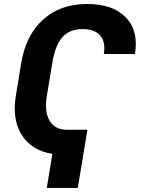

<svg xmlns="http://www.w3.org/2000/svg" viewBox="-20 -757 710 952"><path d="M413.4 -113.6 365.8 174.7H212L239.7 6Q137.1 -10.3 88.1 -87.5Q39.1 -164.8 58.6 -282L85.2 -444.6Q108 -582.4 193.7 -659.8Q279.5 -737.2 411.2 -737.2Q539.8 -737.2 604 -670.6Q668.3 -604 649.1 -489.3H494.7Q504.6 -548.7 476.9 -580.8Q449.2 -612.9 390.3 -612.9Q325.3 -612.9 289.6 -573Q253.9 -533 239.3 -445.3L212.4 -282Q199.2 -202.8 225.9 -158.2Q252.5 -113.6 312.9 -113.6Z"/></svg>

Font: Karasuma Gothic
Style: Bold Italic
Weight: 700
Italic angle: 9.39998°
Designer: Rasmus Andersson / Ryoko Nishizuka
Foundry: Genbu
Version: Version 1.00